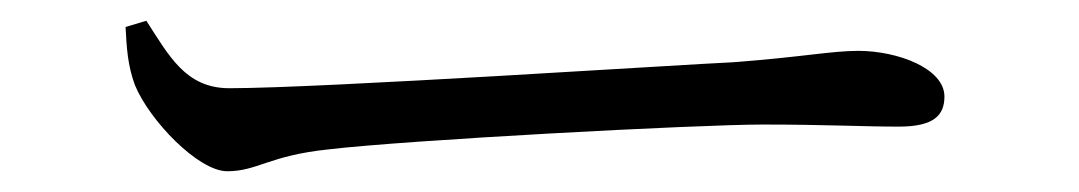

<svg xmlns="http://www.w3.org/2000/svg" viewBox="-20 -443 1040 185"><path d="M101 -417C102 -397 103 -380 110 -361C124 -327 171 -278 199 -278C228 -278 239 -293 296 -299C371 -308 652 -323 715 -323C776 -323 811 -321 846 -321C880 -321 890 -332 890 -350C890 -377 845 -394 807 -394C781 -394 753 -388 686 -383C640 -381 290 -358 201 -358C159 -358 143 -389 121 -423Z"/></svg>

Font: Source Han Serif K
Style: Regular
Weight: 400
Designer: Ryoko NISHIZUKA 西塚涼子 (kana & ideographs); Frank Grießhammer (Latin, Greek & Cyrillic); Wenlong ZHANG 张文龙 (bopomofo); San
Foundry: Adobe Systems Incorporated
Version: Version 1.001;PS 1.001;hotconv 16.6.54;makeotf.lib2.5.65590